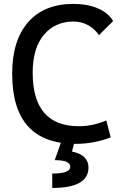

<svg xmlns="http://www.w3.org/2000/svg" viewBox="-20 -723 626 978"><path d="M365.2 9.8Q42 9.8 42 -347.7Q42 -517.1 123.5 -610.1Q205.1 -703.1 353.5 -703.1Q425.3 -703.1 478.5 -680.4Q531.7 -657.7 556.2 -615.7L483.9 -543.9Q461.9 -577.1 428 -595.2Q394 -613.3 354.5 -613.3Q260.3 -613.3 203.4 -545.4Q146.5 -477.5 146.5 -352.5Q146.5 -80.1 381.8 -80.1Q452.6 -80.1 521.5 -109.4L543.9 -23.4Q459 9.8 365.2 9.8ZM246.1 234.4V161.1Q337.9 161.1 337.9 126Q337.9 92.8 258.8 92.8L292.5 -2.9L358.9 2.4L346.7 48.8Q430.7 66.4 430.7 130.4Q430.7 234.4 246.1 234.4Z"/></svg>

Font: CaskaydiaCove NFP
Style: Regular
Weight: 400
Designer: Aaron Bell
Foundry: Saja Typeworks
Version: Version 2111.001; VTT 6.35;Nerd Fonts 3.1.1